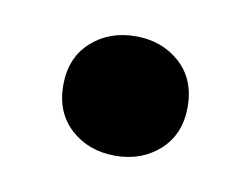

<svg xmlns="http://www.w3.org/2000/svg" viewBox="-34 -384 298 228"><g transform="rotate(10 115.0 -270.0)"><path d="M40 -270Q40 -303 61.5 -322.5Q83 -342 115 -342Q147 -342 168.5 -322.5Q190 -303 190 -270Q190 -237 168.5 -217.5Q147 -198 115 -198Q83 -198 61.5 -217.5Q40 -237 40 -270Z"/></g></svg>

Font: Minipax
Style: Regular
Weight: 400
Designer: Raphaël Ronot
Foundry: Velvetyne Type Foundry
Version: Version 1.000